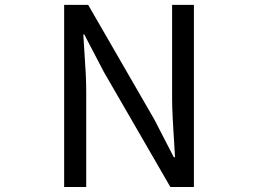

<svg xmlns="http://www.w3.org/2000/svg" viewBox="-20 -753 1040 773"><path d="M238.3 0V-733.4H335L601.6 -271.5L679.7 -120.1H684.6Q672.9 -297.9 672.9 -351.6V-733.4H760.7V0H666L398.4 -462.9L319.3 -614.3H315.4Q316.4 -590.8 319.8 -543.5Q323.2 -496.1 325.2 -457.5Q327.1 -418.9 327.1 -384.8V0Z"/></svg>

Font: Gen Shin Gothic Monospace Regular
Style: Regular
Weight: 400
Designer: [Source Han Sans]
Ryoko NISHIZUKA  (kana & ideographs); Paul D. Hunt (Latin, Greek & Cyrillic); Wenlong ZHANG  (bopomofo
Version: Version 1.002.20150607